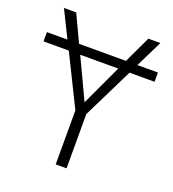

<svg xmlns="http://www.w3.org/2000/svg" viewBox="-131 -814 825 915"><g transform="rotate(20 281.5 -357.0)"><path d="M255 0V-274L128 -531H0V-578H104L37 -714H99L163 -578H401L465 -714H526L459 -578H563V-531H436L310 -275V0ZM283 -325 379 -531H186Z"/></g></svg>

Font: Noto Sans Mono SemiCondensed Light
Style: Regular
Weight: 300
Width: 4
Designer: Monotype Design Team
Foundry: Monotype Imaging Inc.
Version: Version 2.014; ttfautohint (v1.8.4.7-5d5b)